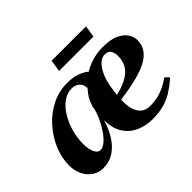

<svg xmlns="http://www.w3.org/2000/svg" viewBox="-138 -885 1132 1132"><g transform="rotate(-45 428.0 -318.5)"><path d="M157.7 13.2Q120.6 13.2 90.8 -7.1Q61 -27.3 43.7 -62.3Q26.4 -97.2 26.4 -141.6Q26.4 -204.1 52.2 -266.1Q78.1 -328.1 124 -379.9Q169.9 -431.6 230.7 -462.6Q291.5 -493.7 361.8 -493.7Q414.1 -493.7 448.2 -480Q482.4 -466.3 500 -450.7Q534.7 -472.2 575.2 -483.6Q615.7 -495.1 659.2 -495.1Q726.6 -495.1 764.9 -476.3Q803.2 -457.5 818.8 -430.9Q834.5 -404.3 834.5 -381.3Q834.5 -340.3 814.5 -310.5Q794.4 -280.8 754.9 -259.8Q715.3 -238.8 656 -224.1Q596.7 -209.5 518.1 -198.7Q515.6 -158.7 523.9 -125.2Q532.2 -91.8 554 -71.5Q575.7 -51.3 611.8 -51.3Q662.6 -51.3 701.9 -64.9Q741.2 -78.6 781.2 -105Q783.7 -107.9 786.1 -110.1Q788.6 -112.3 792 -109.9L810.1 -93.8Q812.5 -91.8 812.5 -89.4Q812.5 -86.9 810.3 -84.7Q808.1 -82.5 807.1 -80.1Q773.9 -52.2 740.7 -31Q707.5 -9.8 666.5 2.2Q625.5 14.2 567.4 14.2Q513.2 14.2 466.3 -6.3Q419.4 -26.9 390.4 -70.8Q361.3 -114.7 361.3 -184.6Q355 -161.6 340.6 -128.4Q326.2 -95.2 302 -62.7Q277.8 -30.3 242.2 -8.5Q206.5 13.2 157.7 13.2ZM520.5 -236.3Q601.6 -254.9 644.5 -292.2Q687.5 -329.6 687.5 -394.5Q687.5 -417.5 677.7 -436.5Q668 -455.6 636.7 -455.6Q595.7 -455.6 562.5 -397.9Q529.3 -340.3 520.5 -236.3ZM221.7 -74.7Q241.7 -74.7 262.5 -91.6Q283.2 -108.4 302.2 -134.8Q321.3 -161.1 336.2 -190.7Q351.1 -220.2 359.9 -245.6Q368.7 -271 368.7 -285.6Q375.5 -302.2 379.4 -314.7Q383.3 -327.1 392.8 -343.3Q402.3 -359.4 426.3 -387.7Q424.8 -419.4 406 -435.8Q387.2 -452.1 356.9 -452.1Q321.3 -452.1 288.3 -429.2Q255.4 -406.2 230 -366.5Q204.6 -326.7 189.7 -276.6Q174.8 -226.6 174.8 -172.4Q174.8 -131.8 186.8 -103.3Q198.7 -74.7 221.7 -74.7ZM378.9 -577.1 390.1 -650.9H676.8L665.5 -577.1Z"/></g></svg>

Font: Gelasio
Style: Bold Italic
Weight: 700
Italic angle: -8.5°
Designer: Eben Sorkin
Foundry: Eben Sorkin
Version: Version 1.008